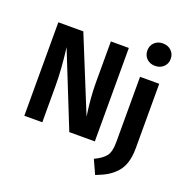

<svg xmlns="http://www.w3.org/2000/svg" viewBox="-172 -960 1291 1336"><g transform="rotate(20 473.5 -292.0)"><path d="M746 -779.5Q770 -803 808 -803Q846 -803 870.5 -779.5Q895 -756 895 -720Q895 -684 870.5 -660.5Q846 -637 808 -637Q770 -637 746 -660.5Q722 -684 722 -720Q722 -756 746 -779.5ZM595 -692V0H406L186 -549Q206 -394 206 -269V0H73V-692H258L482 -142Q462 -276 462 -388V-692ZM879 -530V-53Q879 8 865 53Q851 98 822.5 129Q794 160 760.5 180Q727 200 677 219L630 116Q688 89 712.5 57Q737 25 737 -44V-530Z"/></g></svg>

Font: FiraGO SemiBold
Style: Regular
Weight: 600
Designer: bBox Type
Foundry: bBox Type GmbH
Version: Version 1.001;PS 001.001;hotconv 1.0.88;makeotf.lib2.5.64775